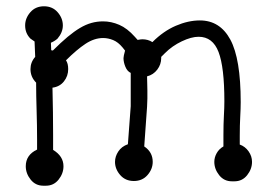

<svg xmlns="http://www.w3.org/2000/svg" viewBox="-20 -585 882 611"><path d="M163 -462Q154 -454 142 -449L143 -425Q147 -425 148 -424Q174 -450 195 -467.5Q216 -485 234.5 -496Q253 -507 271 -512Q289 -517 308 -517Q334 -517 359.5 -506Q385 -495 409 -468L418 -458Q423 -459 427 -459.5Q431 -460 433 -460Q451 -460 465 -451Q500 -486 539.5 -503Q579 -520 616 -520Q680 -520 713 -459Q746 -398 746 -260Q746 -240 744.5 -213.5Q743 -187 743 -153V-125Q760 -119 771 -103.5Q782 -88 782 -70Q782 -47 766.5 -27.5Q751 -8 726 -8H718Q693 -8 677.5 -27.5Q662 -47 662 -70Q662 -84 669.5 -97.5Q677 -111 691 -119V-155Q691 -190 692.5 -216.5Q694 -243 694 -263Q694 -371 675.5 -419.5Q657 -468 612 -468Q589 -468 558.5 -453.5Q528 -439 505 -416L493 -404V-400Q493 -380 480.5 -363.5Q468 -347 448 -342Q448 -331 448.5 -320Q449 -309 449 -297Q449 -284 449 -271.5Q449 -259 448 -245L439 -119Q466 -101 466 -70Q466 -47 449.5 -28Q433 -9 406 -9Q379 -9 362.5 -28Q346 -47 346 -70Q346 -87 356.5 -103Q367 -119 387 -126L396 -247V-353Q385 -358 379 -372.5Q373 -387 373 -400Q373 -406 378 -424L370 -434Q356 -451 340 -457.5Q324 -464 308 -464Q280 -464 252 -445.5Q224 -427 190 -393Q197 -383 197 -365Q197 -343 183.5 -326Q170 -309 147 -306Q148 -264 148.5 -227Q149 -190 149 -156V-108Q182 -88 182 -56Q182 -33 166.5 -13.5Q151 6 126 6H118Q93 6 77.5 -13.5Q62 -33 62 -56Q62 -92 98 -109V-142Q98 -185 96.5 -233.5Q95 -282 95 -316V-322Q77 -340 77 -365Q77 -387 92 -404L90 -453L77 -462Q60 -479 60 -504Q60 -527 76.5 -546Q93 -565 120 -565Q147 -565 163.5 -546Q180 -527 180 -504Q180 -482 163 -462Z"/></svg>

Font: Nelagoney
Style: Regular
Weight: 400
Designer: Kanati
Foundry: Kanati and Michael Everson
Version: Version 2.000